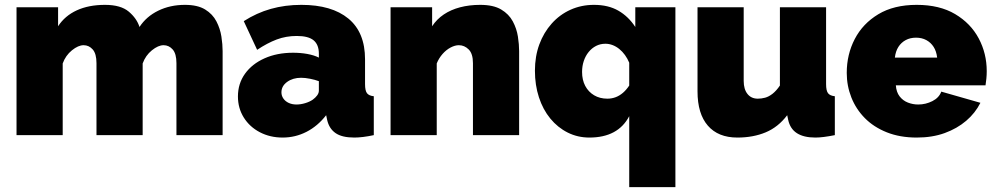

<svg xmlns="http://www.w3.org/2000/svg" viewBox="-20 -556 4094 790"><path d="M896 0H706V-296Q706 -335 690.5 -352.5Q675 -370 653 -370Q631 -370 605 -349Q579 -328 567 -295V0H377V-296Q377 -335 361.5 -352.5Q346 -370 324 -370Q302 -370 276 -349Q250 -328 238 -295V0H48V-526H219V-448Q247 -491 296 -513.5Q345 -536 412 -536Q477 -536 510 -508Q543 -480 554 -445Q582 -488 631 -512Q680 -536 741 -536Q793 -536 824 -517Q855 -498 870.5 -468Q886 -438 891 -405.5Q896 -373 896 -346Z M959 -159Q959 -212 988 -252.5Q1017 -293 1068.5 -316Q1120 -339 1186 -339Q1217 -339 1244.5 -334Q1272 -329 1292 -319V-335Q1292 -372 1270.5 -390Q1249 -408 1201 -408Q1157 -408 1118.5 -393.5Q1080 -379 1038 -351L983 -469Q1036 -503 1094.5 -519.5Q1153 -536 1220 -536Q1345 -536 1413.5 -479.5Q1482 -423 1482 -312V-210Q1482 -183 1490 -172.5Q1498 -162 1518 -160V0Q1495 5 1474.5 7.5Q1454 10 1438 10Q1387 10 1360.5 -8.5Q1334 -27 1326 -63L1322 -82Q1287 -37 1241 -13.5Q1195 10 1143 10Q1091 10 1049 -12Q1007 -34 983 -72.5Q959 -111 959 -159ZM1267 -146Q1278 -154 1285 -163.5Q1292 -173 1292 -183V-222Q1276 -228 1255.5 -232Q1235 -236 1219 -236Q1185 -236 1161.5 -219Q1138 -202 1138 -176Q1138 -162 1146 -150.5Q1154 -139 1168 -132.5Q1182 -126 1200 -126Q1217 -126 1235.5 -131.5Q1254 -137 1267 -146Z M2116 0H1926V-296Q1926 -335 1908.5 -352.5Q1891 -370 1868 -370Q1852 -370 1834 -360.5Q1816 -351 1801 -334Q1786 -317 1777 -295V0H1587V-526H1758V-448Q1777 -477 1806 -496.5Q1835 -516 1873 -526Q1911 -536 1956 -536Q2010 -536 2042 -517Q2074 -498 2090 -468Q2106 -438 2111 -405.5Q2116 -373 2116 -346Z M2405 10Q2357 10 2316 -10.5Q2275 -31 2244.5 -68Q2214 -105 2197.5 -155.5Q2181 -206 2181 -265Q2181 -324 2199 -373Q2217 -422 2250 -459Q2283 -496 2327.5 -516Q2372 -536 2424 -536Q2483 -536 2524.5 -512Q2566 -488 2594 -445V-526H2759V214H2569V-78Q2523 10 2405 10ZM2479 -150Q2497 -150 2513 -156Q2529 -162 2543 -174Q2557 -186 2569 -204V-298Q2562 -315 2551.5 -329.5Q2541 -344 2528 -354.5Q2515 -365 2500.5 -370.5Q2486 -376 2471 -376Q2450 -376 2432.5 -367Q2415 -358 2402 -342Q2389 -326 2382 -305Q2375 -284 2375 -260Q2375 -227 2388 -202.5Q2401 -178 2424.5 -164Q2448 -150 2479 -150Z M2850 -180V-526H3040V-223Q3040 -189 3055.5 -169.5Q3071 -150 3098 -150Q3113 -150 3128 -154Q3143 -158 3158.5 -170Q3174 -182 3189 -204V-526H3379V-210Q3379 -183 3387 -172.5Q3395 -162 3415 -160V0Q3390 5 3370 7.5Q3350 10 3335 10Q3287 10 3259 -8Q3231 -26 3223 -63L3219 -82Q3182 -33 3130.5 -11.5Q3079 10 3014 10Q2935 10 2892.5 -39Q2850 -88 2850 -180Z M3752 10Q3683 10 3629 -11.5Q3575 -33 3538.5 -70Q3502 -107 3483 -155Q3464 -203 3464 -256Q3464 -332 3497 -395.5Q3530 -459 3594 -497.5Q3658 -536 3752 -536Q3846 -536 3910 -498Q3974 -460 4007 -398Q4040 -336 4040 -263Q4040 -248 4038.5 -232.5Q4037 -217 4035 -205H3666Q3668 -177 3681.5 -159.5Q3695 -142 3715.5 -134Q3736 -126 3758 -126Q3789 -126 3816.5 -140Q3844 -154 3853 -179L4014 -133Q3993 -91 3955.5 -59Q3918 -27 3867 -8.5Q3816 10 3752 10ZM3662 -319H3836Q3833 -345 3821.5 -363Q3810 -381 3791.5 -391Q3773 -401 3749 -401Q3725 -401 3706.5 -391Q3688 -381 3676.5 -363Q3665 -345 3662 -319Z"/></svg>

Font: Raleway Thin Black
Style: Regular
Weight: 900
Version: Version 4.026